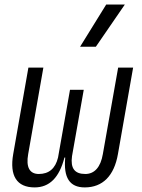

<svg xmlns="http://www.w3.org/2000/svg" viewBox="-20 -815 626 845"><path d="M353 9.8C432.1 9.8 482.4 -41.5 499 -136.7L565.9 -517.6H500L432.6 -136.7C422.9 -79.6 396 -49.3 355.5 -49.3C308.6 -49.3 289.6 -74.2 296.9 -127.4L348.6 -419.9H288.1L235.4 -121.6C223.6 -72.3 194.3 -49.3 150.9 -49.3C109.9 -49.3 93.8 -79.6 104 -136.7L170.9 -517.6H105L38.1 -136.7C21.5 -41.5 53.7 9.8 132.3 9.8C197.3 9.8 240.7 -32.7 263.7 -121.6H267.1C258.8 -32.7 286.6 9.8 353 9.8ZM332.5 -609.4H401.9L529.3 -794.9H447.3Z"/></svg>

Font: Cascadia Mono PL Light
Style: Italic
Weight: 300
Italic angle: -10°
Monospace: yes
Designer: Aaron Bell
Foundry: Saja Typeworks
Version: Version 2404.023